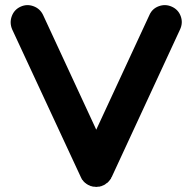

<svg xmlns="http://www.w3.org/2000/svg" viewBox="-20 -738 760 758"><path d="M691 -622 421 -39H420V-38Q419 -35 417 -31Q416 -31 416 -31Q416 -30 415.5 -29.5Q415 -29 415 -29Q414 -27 412 -25Q411 -24 411 -24Q411 -24 410.5 -23.5Q410 -23 410 -23Q410 -22 410 -22Q409 -22 407 -20Q407 -19 406 -19Q406 -18 405 -18Q405 -17 404 -16Q403 -16 402 -15H401Q399 -13 396 -11Q395 -10 395 -10Q395 -10 394.5 -9.5Q394 -9 394 -9Q392 -9 389 -7Q388 -6 388 -6H387Q387 -6 387 -6Q385 -5 382 -4Q381 -4 380 -3Q377 -2 375 -2Q374 -1 371 -1Q368 -1 368 -1Q363 0 360 0Q356 0 352 -1Q352 -1 351.5 -1Q351 -1 350 -1Q350 -1 349.5 -1Q349 -1 348 -1Q346 -1 344 -2Q342 -3 341.5 -3Q341 -3 340 -3Q338 -3 337 -4Q334 -5 333 -6Q333 -6 332 -6L331 -7H330Q327 -9 326 -9Q325 -9 325 -10L324 -11H323Q323 -11 322.5 -11.5Q322 -12 322 -12Q319 -13 319 -14Q319 -14 318.5 -14.5Q318 -15 318 -15Q317 -16 316 -16Q314 -18 314 -18Q314 -18 313 -19Q311 -21 310 -22Q310 -22 309 -23Q309 -23 308.5 -23.5Q308 -24 308 -25Q306 -27 304 -29Q304 -29 304 -29.5Q304 -30 303 -31Q301 -35 299 -39L28 -622Q17 -648 26.5 -674Q36 -700 61 -711.5Q86 -723 112 -713.5Q138 -704 150 -679L360 -226L570 -679Q581 -704 607 -713.5Q633 -723 658.5 -711.5Q684 -700 693.5 -674Q703 -648 691 -622Z"/></svg>

Font: Multiround Pro
Style: Regular
Weight: 400
Designer: Ivan Filipov, Sasha Pavljenko
Version: Version 1.005;Fontself Maker 3.5.4